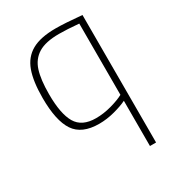

<svg xmlns="http://www.w3.org/2000/svg" viewBox="-178 -615 869 952"><g transform="rotate(-30 257.0 -139.5)"><path d="M400 -29Q372 -15 327 -3Q282 9 238 9Q139 9 98.5 -51.5Q58 -112 58 -242Q58 -337 79 -395Q100 -453 149.5 -481Q199 -509 286 -509Q338 -509 435 -500V230H400ZM400 -63V-471Q332 -477 287 -477Q210 -477 168.5 -451.5Q127 -426 111 -376Q95 -326 95 -242Q95 -130 126.5 -76.5Q158 -23 238 -23Q282 -23 327 -35.5Q372 -48 400 -63Z"/></g></svg>

Font: Cairo ExtraLight
Style: Regular
Weight: 275
Designer: Mohamed Gaber, Accademia di Belle Arti di Urbino and others
Foundry: Kief Type Foundry, Accademia di Belle Arti di Urbino and others
Version: Version 3.011